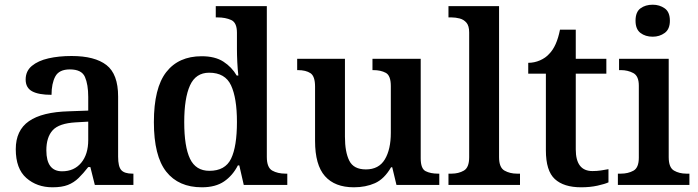

<svg xmlns="http://www.w3.org/2000/svg" viewBox="-20 -786 2965 816"><path d="M203 10Q137 10 92 -29.5Q47 -69 47 -152Q47 -232 103 -271Q159 -310 273 -313L355 -316V-374Q355 -427 341 -459Q327 -491 277 -491Q231 -491 215 -461Q199 -431 199 -383Q144 -383 116.5 -398Q89 -413 89 -448Q89 -484 115.5 -506Q142 -528 186 -538Q230 -548 284 -548Q383 -548 432.5 -509.5Q482 -471 482 -376V-120Q482 -78 495.5 -63Q509 -48 543 -48H547V0H383L364 -76H355Q334 -49 314 -29.5Q294 -10 268.5 0Q243 10 203 10ZM244 -58Q295 -58 325 -94Q355 -130 355 -191V-269L302 -266Q231 -262 204 -232.5Q177 -203 177 -147Q177 -58 244 -58Z M838 10Q739 10 686.5 -56.5Q634 -123 634 -267Q634 -412 686.5 -479.5Q739 -547 837 -547Q894 -547 929.5 -524Q965 -501 986 -465H993Q990 -490 988.5 -521.5Q987 -553 987 -578V-647Q987 -690 962.5 -701Q938 -712 905 -712H897V-760H1114V-119Q1114 -74 1137 -61Q1160 -48 1194 -48H1201V0H1016L997 -83H991Q969 -40 932.5 -15Q896 10 838 10ZM870 -60Q937 -60 962 -111.5Q987 -163 987 -268Q987 -369 962 -423Q937 -477 869 -477Q812 -477 787.5 -423Q763 -369 763 -267Q763 -163 787.5 -111.5Q812 -60 870 -60Z M1484 10Q1403 10 1361 -37.5Q1319 -85 1319 -187V-418Q1319 -462 1299.5 -475Q1280 -488 1246 -488H1243V-536H1446V-205Q1446 -140 1464.5 -103Q1483 -66 1535 -66Q1590 -66 1615.5 -108.5Q1641 -151 1641 -222V-420Q1641 -465 1619.5 -476.5Q1598 -488 1567 -488H1563V-536H1768V-113Q1768 -69 1789 -58.5Q1810 -48 1841 -48H1847V0H1665L1647 -75H1642Q1613 -25 1573.5 -7.5Q1534 10 1484 10Z M1886 0V-48H1899Q1929 -48 1951.5 -61Q1974 -74 1974 -118V-648Q1974 -676 1962.5 -689.5Q1951 -703 1933.5 -707.5Q1916 -712 1899 -712H1886V-760H2101V-118Q2101 -74 2124 -61Q2147 -48 2177 -48H2190V0Z M2450 10Q2376 10 2338 -25Q2300 -60 2300 -147V-473H2225V-519Q2251 -519 2275 -529.5Q2299 -540 2314 -557Q2346 -589 2360 -660H2427V-536H2557V-473H2427V-151Q2427 -59 2498 -59Q2517 -59 2533.5 -61.5Q2550 -64 2566 -67V-11Q2551 -4 2519.5 3Q2488 10 2450 10Z M2754 -630Q2723 -630 2702 -646Q2681 -662 2681 -698Q2681 -735 2702 -750.5Q2723 -766 2754 -766Q2783 -766 2805 -750.5Q2827 -735 2827 -698Q2827 -662 2805 -646Q2783 -630 2754 -630ZM2606 0V-48H2619Q2649 -48 2672 -60.5Q2695 -73 2695 -116V-422Q2695 -463 2671.5 -475.5Q2648 -488 2619 -488H2611V-536H2822V-118Q2822 -74 2844.5 -61Q2867 -48 2897 -48H2910V0Z"/></svg>

Font: Noto Serif Hentaigana SemiBold
Style: Regular
Weight: 600
Designer: Kazuhiro Yamada
Foundry: nipponia
Version: Version 1.000; ttfautohint (v1.8.4.7-5d5b)